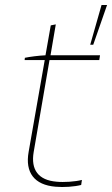

<svg xmlns="http://www.w3.org/2000/svg" viewBox="-20 -740 446 764"><path d="M201 3C234 6 276 3 303 -4L306 -24C279 -17 234 -14 205 -17C133 -23 102 -64 114 -135L177 -501H375L378 -520H181L202 -643L182 -639L161 -520C136 -519 97 -514 79 -510L78 -501H158L94 -136C79 -53 117 -4 201 3ZM339 -562H351L406 -720H384Z"/></svg>

Font: Fixel Display 20240404 Thin
Style: Italic
Weight: 100
Italic angle: -10°
Designer: AlfaBravo + MacPaw
Foundry: Kyrylo Tkachov, Marchela Mozhyna, Serhii Makarenko, Maria Weinstein, Zakhar Kryvoshyya
Version: Version 1.211;Glyphs 3.2 (3225)